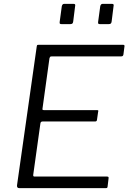

<svg xmlns="http://www.w3.org/2000/svg" viewBox="-20 -974 665 994"><path d="M369 -943 359 -863Q358 -855 354.5 -852Q351 -849 342 -849H300Q292 -849 290 -851.5Q288 -854 289 -861L300 -942Q303 -954 312 -954H361Q372 -954 369 -943ZM568 -943 558 -863Q557 -855 553.5 -852Q550 -849 541 -849H499Q491 -849 489 -851.5Q487 -854 488 -861L499 -942Q502 -954 511 -954H560Q571 -954 568 -943ZM170 -732Q171 -739 172.5 -740.5Q174 -742 180 -742H618Q627 -742 624 -731L619 -692Q618 -687 615.5 -684.5Q613 -682 606 -682H248Q242 -682 240 -680Q238 -678 236 -672L200 -412Q199 -408 200.5 -406Q202 -404 207 -404H482Q487 -404 488.5 -402Q490 -400 488 -395L482 -353Q481 -345 472 -345H200Q190 -345 189 -334L152 -69Q151 -60 158 -60H533Q539 -60 541 -58Q543 -56 542 -50L537 -8Q536 -3 534.5 -1.5Q533 0 527 0H80Q67 0 68 -14L170 -732Z"/></svg>

Font: Libre Franklin Light
Style: Italic
Weight: 300
Italic angle: -8°
Designer: Pablo Impallari, Rodrigo Fuenzalida, Nhung Nguyen
Foundry: Impallari Type
Version: Version 3.000